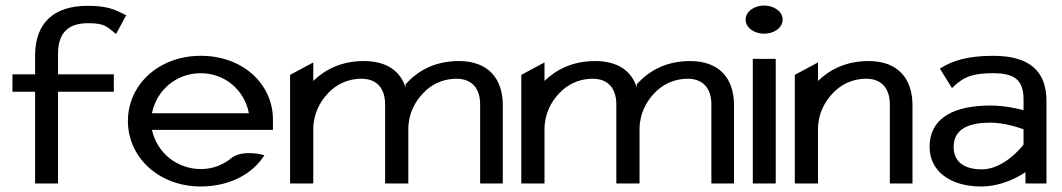

<svg xmlns="http://www.w3.org/2000/svg" viewBox="-20 -664 3843 695"><path d="M25 -332H107V0H190V-332H392V-395H190V-468C190 -541 223 -580 298 -580C359 -580 366 -568 395 -545L400 -541L437 -609L432 -611C399 -628 370 -643 298 -643C172 -643 109 -579 107 -467V-395H25Z M443 -226C443 -95 554 11 707 11C808 11 890 -32 933 -96L937 -102L930 -104C930 -104 867 -121 825 -97H824C792 -69 753 -52 707 -52C621 -52 548 -111 530 -194H968V-231C968 -360 859 -462 707 -462C554 -462 443 -357 443 -226ZM530 -254C547 -338 618 -399 707 -399C794 -399 865 -338 881 -254Z M1030 0H1114V-196C1114 -252 1138 -296 1168 -327C1194 -355 1235 -379 1288 -379C1347 -379 1374 -341 1374 -286V0H1458V-196C1458 -252 1482 -296 1512 -327C1538 -355 1579 -379 1632 -379C1691 -379 1718 -341 1718 -286V0H1800V-283C1800 -378 1749 -443 1641 -443C1549 -443 1489 -404 1449 -360L1448 -359V-347C1430 -405 1382 -443 1297 -443C1213 -443 1154 -410 1114 -371V-438L1030 -393Z M1867 0H1951V-196C1951 -252 1975 -296 2005 -327C2031 -355 2072 -379 2125 -379C2184 -379 2211 -341 2211 -286V0H2295V-196C2295 -252 2319 -296 2349 -327C2375 -355 2416 -379 2469 -379C2528 -379 2555 -341 2555 -286V0H2637V-283C2637 -378 2586 -443 2478 -443C2386 -443 2326 -404 2286 -360L2285 -359V-347C2267 -405 2219 -443 2134 -443C2050 -443 1991 -410 1951 -371V-438L1867 -393Z M2679 -593C2679 -563 2711 -542 2746 -542C2781 -542 2813 -563 2813 -593C2813 -623 2781 -644 2746 -644C2711 -644 2679 -623 2679 -593ZM2705 0H2788V-451H2705Z M2857 0H2941V-196C2941 -252 2965 -296 2995 -327C3021 -355 3062 -379 3115 -379C3174 -379 3201 -341 3201 -286V0H3283V-283C3283 -378 3232 -443 3124 -443C3040 -443 2981 -410 2941 -371V-438L2857 -393Z M3345 -132C3345 -45 3419 11 3531 11C3607 11 3669 -25 3692 -41V0H3768V-298C3768 -409 3704 -462 3575 -462C3482 -462 3428 -444 3386 -418L3382 -416L3426 -345L3431 -350C3471 -389 3508 -399 3575 -399C3652 -399 3685 -375 3685 -304V-265C3668 -270 3618 -282 3565 -282C3439 -282 3345 -241 3345 -132ZM3432 -132C3432 -201 3493 -220 3565 -220C3617 -220 3671 -201 3685 -196V-141C3677 -130 3613 -51 3534 -51C3473 -51 3432 -76 3432 -132Z"/></svg>

Font: Charger Sport
Style: DfBdExt
Weight: 400
Designer: Jasper
Foundry: Cannot Into Space Fonts
Version: Version 1.1